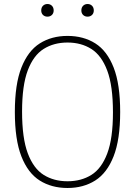

<svg xmlns="http://www.w3.org/2000/svg" viewBox="-20 -928 673 957"><path d="M316.5 9Q237 9 178 -28.2Q119 -65.5 86.5 -148.8Q54 -232 54 -370Q54 -508 86.8 -591.2Q119.5 -674.5 178.5 -711.8Q237.5 -749 316.5 -749Q396 -749 455 -711.8Q514 -674.5 546.5 -591.2Q579 -508 579 -370Q579 -232 546.2 -148.8Q513.5 -65.5 454.5 -28.2Q395.5 9 316.5 9ZM316.5 -24.5Q384.5 -24.5 435.2 -56Q486 -87.5 514.5 -162.8Q543 -238 543 -368Q543 -500.5 514.5 -576.2Q486 -652 435.2 -684Q384.5 -716 316.5 -716Q248.5 -716 197.8 -684.2Q147 -652.5 118.5 -577.5Q90 -502.5 90 -372Q90 -239.5 118.5 -163.8Q147 -88 197.8 -56.2Q248.5 -24.5 316.5 -24.5ZM416.5 -845Q403 -845 394.2 -853.5Q385.5 -862 385.5 -876Q385.5 -890.5 394.2 -899.2Q403 -908 416.5 -908Q430 -908 438.8 -899.2Q447.5 -890.5 447.5 -876Q447.5 -862 438.8 -853.5Q430 -845 416.5 -845ZM216.5 -845Q203 -845 194.2 -853.5Q185.5 -862 185.5 -876Q185.5 -890.5 194.2 -899.2Q203 -908 216.5 -908Q230 -908 238.8 -899.2Q247.5 -890.5 247.5 -876Q247.5 -862 238.8 -853.5Q230 -845 216.5 -845Z"/></svg>

Font: Encode Sans SemiCondensed SemiCondensed Thin
Style: Regular
Weight: 100
Width: 4
Designer: Multiple Designers
Foundry: Impallari Type
Version: Version 3.000; ttfautohint (v1.8.3) -l 8 -r 50 -G 200 -x 14 